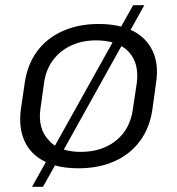

<svg xmlns="http://www.w3.org/2000/svg" viewBox="-20 -639 679 737"><path d="M281 7Q230 7 191 -4L145 78H103L156 -17Q153 -18 150 -20Q97 -47 74 -98Q51 -149 60 -219L75 -321Q85 -391 122 -441.5Q159 -492 220 -519.5Q281 -547 359 -547Q407 -547 445 -537L491 -619H534L481 -524Q486 -522 491 -520Q543 -493 566.5 -442Q590 -391 579 -321L565 -219Q555 -149 517.5 -98Q480 -47 419.5 -20Q359 7 281 7ZM290 -56Q372 -56 426 -100Q480 -144 490 -220L505 -320Q515 -396 474 -440Q462 -453 446 -462L225 -65Q253 -56 290 -56ZM191 -80 412 -476Q384 -484 349 -484Q295 -484 252.5 -464Q210 -444 183 -407.5Q156 -371 149 -320L135 -220Q125 -145 167 -101Q177 -89 191 -80Z"/></svg>

Font: Pathway Extreme 8pt Thin 12pt Light
Style: Italic
Weight: 300
Italic angle: -8°
Version: Version 1.001;gftools[0.9.26]